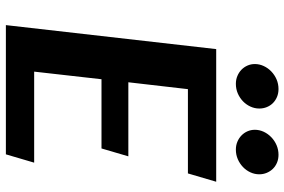

<svg xmlns="http://www.w3.org/2000/svg" viewBox="-177 -790 967 653"><g transform="rotate(90 306.5 -463.5)"><path d="M65.4 0 147 -715.3H598.1L569.8 -619.1H283.2L259.8 -416.5H511.7L484.9 -325.2H249.5L223.6 -96.2H533.2L504.9 0ZM197.8 -846.7Q197.8 -862.3 204.6 -877Q211.4 -891.6 223.1 -902.8Q234.9 -914.1 250.2 -920.7Q265.6 -927.2 282.7 -927.2Q297.4 -927.2 309.6 -922.1Q321.8 -917 330.6 -908.2Q339.4 -899.4 344.2 -887.5Q349.1 -875.5 349.1 -861.8Q349.1 -846.2 342.5 -831.8Q335.9 -817.4 324.5 -806.4Q313 -795.4 297.9 -788.8Q282.7 -782.2 265.1 -782.2Q250.5 -782.2 238.3 -787.4Q226.1 -792.5 217 -801.3Q208 -810.1 202.9 -821.8Q197.8 -833.5 197.8 -846.7ZM421.4 -846.7Q421.4 -862.3 428.2 -877Q435.1 -891.6 446.8 -902.8Q458.5 -914.1 473.9 -920.7Q489.3 -927.2 506.3 -927.2Q521 -927.2 533.2 -922.1Q545.4 -917 554.2 -908Q563 -898.9 567.9 -887Q572.8 -875 572.8 -861.8Q572.8 -846.2 566.2 -831.8Q559.6 -817.4 548.1 -806.4Q536.6 -795.4 521.5 -788.8Q506.3 -782.2 488.8 -782.2Q474.1 -782.2 461.9 -787.4Q449.7 -792.5 440.7 -801.3Q431.6 -810.1 426.5 -821.8Q421.4 -833.5 421.4 -846.7Z"/></g></svg>

Font: Proza Libre
Style: SemiBold Italic
Weight: 600
Designer: Jasper de Waard
Foundry: Jasper de Waard
Version: Version 1.000; ttfautohint (v1.4.1.8-43bc)